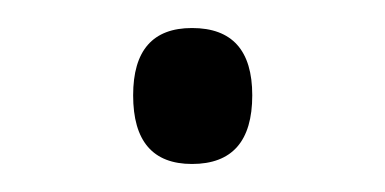

<svg xmlns="http://www.w3.org/2000/svg" viewBox="-20 -106 275 137"><path d="M75 -38Q75 -86 117 -86Q160 -86 160 -38Q160 11 117 11Q75 11 75 -38Z"/></svg>

Font: Noto Sans Gurmukhi UI SemiCondensed Light
Style: Regular
Weight: 300
Width: 4
Designer: Jelle Bosma - Monotype Design Team
Foundry: Monotype Imaging Inc.
Version: Version 2.004; ttfautohint (v1.8.4.7-5d5b)